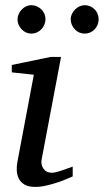

<svg xmlns="http://www.w3.org/2000/svg" viewBox="-20 -716 404 748"><path d="M263.2 -28.8Q257.3 -26.4 241.7 -19.5Q226.1 -12.7 205.1 -5.6Q184.1 1.5 160.9 6.8Q137.7 12.2 117.2 12.2Q91.3 12.2 76.2 3.4Q61 -5.4 53.7 -19.5Q46.4 -33.7 45.4 -51.3Q44.4 -68.8 47.9 -85.9L111.8 -424.8L25.9 -434.1V-462.9L176.8 -494.1H217.8L142.1 -94.2Q140.1 -84 142.3 -74.7Q144.5 -65.4 149.7 -58.3Q154.8 -51.3 162.8 -47.1Q170.9 -43 181.2 -43Q189.9 -43 201.9 -46.1Q213.9 -49.3 225.8 -53.5Q237.8 -57.6 248 -61.5Q258.3 -65.4 263.2 -66.9ZM157.2 -641.1Q157.2 -629.9 152.8 -619.6Q148.4 -609.4 140.9 -601.6Q133.3 -593.8 123.3 -589.4Q113.3 -585 102.1 -585Q91.3 -585 81.5 -589.4Q71.8 -593.8 64.5 -601.6Q57.1 -609.4 52.7 -619.1Q48.3 -628.9 48.3 -640.1Q48.3 -650.9 52.7 -660.9Q57.1 -670.9 64.5 -678.7Q71.8 -686.5 81.5 -691.2Q91.3 -695.8 102.1 -695.8Q113.3 -695.8 123.3 -691.4Q133.3 -687 140.9 -679.7Q148.4 -672.4 152.8 -662.4Q157.2 -652.3 157.2 -641.1ZM364.3 -641.1Q364.3 -629.9 360.1 -619.6Q356 -609.4 348.6 -601.6Q341.3 -593.8 331.3 -589.4Q321.3 -585 310.1 -585Q298.8 -585 288.8 -589.4Q278.8 -593.8 271.5 -601.6Q264.2 -609.4 259.8 -619.6Q255.4 -629.9 255.4 -641.1Q255.4 -651.4 260 -661.4Q264.6 -671.4 272.2 -679Q279.8 -686.5 289.8 -691.2Q299.8 -695.8 310.1 -695.8Q321.3 -695.8 331.3 -691.4Q341.3 -687 348.6 -679.7Q356 -672.4 360.1 -662.4Q364.3 -652.3 364.3 -641.1Z"/></svg>

Font: Charis SIL Afr
Style: Italic
Weight: 400
Italic angle: -11°
Foundry: SIL International
Version: Version 5.000